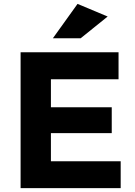

<svg xmlns="http://www.w3.org/2000/svg" viewBox="-20 -968 694 988"><path d="M590 -699V-560H242V-416H555V-283H242V-138H601V0H86V-699ZM395 -771H252L379 -948L534 -883Z"/></svg>

Font: Montreal
Style: Bold
Weight: 700
Designer: Julieta Ulanovsky, usr_local_share
Foundry: Julieta Ulanovsky, usr_local_share
Version: Version 2.001